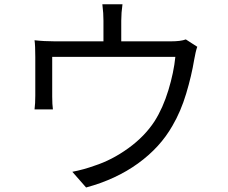

<svg xmlns="http://www.w3.org/2000/svg" viewBox="-20 -820 1040 876"><path d="M533.2 -725.6V-593.2H452V-725.6Q452 -742.8 450.9 -760.4Q449.8 -778 447 -800.4H538.8Q533.2 -761.4 533.2 -725.6ZM866 -547.8Q854 -474.8 829.5 -393.1Q805 -311.4 767 -246.6Q711 -147.6 609.8 -74.4Q508.6 -1.2 372.8 35.4L310 -36.2Q334.6 -40.8 361.1 -48.1Q387.6 -55.4 410.6 -63.8Q490.2 -89.4 565.2 -143.5Q640.2 -197.6 685.4 -267.2Q723.4 -327 748.2 -408.3Q773 -489.6 780 -560.4H218.2V-379.6Q218.2 -343.4 221.4 -320.8H137.6Q141 -347.2 141 -383.8V-559.8Q141 -612.6 137.6 -636.4Q181.2 -631.4 230.2 -631.4H760Q805 -631.4 827.8 -640.2L880 -606.6Q872.6 -586 866 -547.8Z"/></svg>

Font: 寒蝉端黑体 Light
Style: Regular
Weight: 300
Designer: ChillDuanSans {Warren2060}; 
Source Han Sans {Ryoko NISHIZUKA 西塚涼子 (kana, bopomofo & ideographs); Paul D. Hunt (Latin, G
Foundry: ChillType&Adobe
Version: Version 1.300;Glyphs 3.3 (3306)